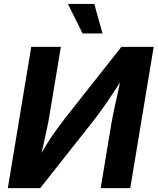

<svg xmlns="http://www.w3.org/2000/svg" viewBox="-20 -969 812 989"><path d="M651 0H498.6L554 -334.4Q558.2 -359.2 566.4 -398.1Q574.6 -436.9 585.4 -485.4Q596.2 -534 608.2 -587.5H626.9Q587.6 -527.6 559.1 -484.5Q530.5 -441.3 505.4 -406.2Q480.2 -371 451.1 -333.9L187.1 0H20.3L140.9 -727.5H293.5L235.4 -378.3Q230.7 -348.1 221.8 -306Q212.9 -263.9 202.5 -218.6Q192.1 -173.4 182.2 -132.9H166.9Q194.1 -183.7 219.6 -224.5Q245.2 -265.2 269 -298.3Q292.9 -331.3 314.5 -359.2L605.2 -727.5H771.6ZM405.4 -796.7 329.8 -948.7H465.7L508 -796.7Z"/></svg>

Font: Adwaita Sans
Style: Italic
Weight: 400
Italic angle: -9.39999°
Designer: Rasmus Andersson
Foundry: rsms
Version: Version 4.001;git-9221beed3